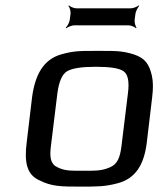

<svg xmlns="http://www.w3.org/2000/svg" viewBox="-20 -683 608 713"><path d="M545 -321C549 -353 549 -380 544 -402C534 -445 519 -467 477 -481C432 -495 407 -494 344 -494C281 -494 256 -495 207 -481C141 -462 110 -405 99 -321L79 -153C70 -82 79 -35 125 -14C172 10 206 10 282 10C343 10 371 10 419 -3C484 -21 515 -72 525 -153L545 -321ZM431 -140C426 -100 417 -74 389 -62C357 -48 336 -49 289 -49C242 -49 221 -48 193 -62C167 -74 164 -100 169 -140L193 -336C199 -381 211 -408 230 -419C250 -430 285 -435 336 -435C387 -435 422 -430 438 -419C455 -408 461 -381 455 -336L431 -140ZM480 -609 483 -632C484 -641 492 -656 497 -661L495 -663C490 -658 474 -652 465 -652H264C255 -652 241 -658 236 -663L234 -661C239 -656 243 -641 242 -632L239 -609C238 -600 230 -585 224 -580L226 -578C232 -583 247 -589 256 -589H457C466 -589 481 -583 485 -578L487 -580C483 -585 479 -600 480 -609Z"/></svg>

Font: Gamestation Storm Oblique 
Style: Italic
Weight: 400
Designer: Jonas Hecksher
Foundry: Jonas Hecksher, Playtypeª, e-types AS
Version: Version 1.003